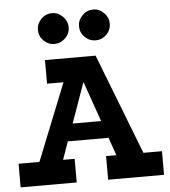

<svg xmlns="http://www.w3.org/2000/svg" viewBox="-56 -857 801 907"><g transform="rotate(-5 345.0 -403.5)"><path d="M5 0V-112H104L250 -477H172V-589H412L597 -112H685V0H420V-112H469L439 -197H246L216 -112H271V0ZM276 -279H411L344 -470ZM420 -807Q449 -807 470.5 -785Q492 -763 492 -734Q492 -704 470.5 -682.5Q449 -661 420 -661Q389 -661 367.5 -682.5Q346 -704 346 -734Q346 -763 367.5 -785Q389 -807 420 -807ZM224 -807Q253 -807 275 -785Q297 -763 297 -734Q297 -704 275 -682.5Q253 -661 224 -661Q194 -661 172.5 -682.5Q151 -704 151 -734Q151 -763 172.5 -785Q194 -807 224 -807Z"/></g></svg>

Font: Podkova ExtraBold
Style: Regular
Weight: 800
Designer: Ilya Yudin
Foundry: Cyreal (www.cyreal.org)
Version: Version 2.103